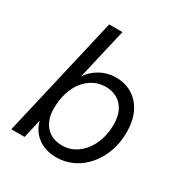

<svg xmlns="http://www.w3.org/2000/svg" viewBox="-171 -862 958 1003"><g transform="rotate(30 308.0 -360.0)"><path d="M372 -508Q426 -508 469 -482Q512 -456 536.5 -406.5Q561 -357 561 -286Q561 -223 541.5 -169.5Q522 -116 487.5 -75.5Q453 -35 406.5 -12.5Q360 10 306 10Q260 10 224.5 -6.5Q189 -23 167 -51Q145 -79 137 -113L111 0H31L200 -730H280L208 -420Q231 -458 275 -483Q319 -508 372 -508ZM305 -59Q341 -59 373 -76Q405 -93 429.5 -123.5Q454 -154 468 -196Q482 -238 482 -288Q482 -339 464.5 -372.5Q447 -406 417 -422.5Q387 -439 349 -439Q309 -439 276 -421.5Q243 -404 219 -373Q195 -342 182 -299Q169 -256 169 -205Q169 -140 203.5 -99.5Q238 -59 305 -59Z"/></g></svg>

Font: Work Sans
Style: Italic
Weight: 400
Italic angle: -13°
Designer: Wei Huang
Foundry: Wei Huang
Version: Version 2.012